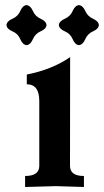

<svg xmlns="http://www.w3.org/2000/svg" viewBox="-20 -746 415 766"><path d="M314.9 0 202.6 -3.4 80.1 0V-43.9Q136.7 -43.9 136.7 -84V-343.3Q136.7 -409.7 86.9 -409.7V-448.7Q187.5 -468.3 259.8 -518.1Q259.3 -408.7 259.3 -84Q259.3 -43.9 314.9 -43.9ZM294.9 -565.9Q279.3 -567.4 270 -589.6Q260.7 -611.8 238.5 -621.1Q216.3 -630.4 214.8 -646Q216.3 -661.6 238.5 -671.1Q260.7 -680.7 270 -702.4Q279.3 -724.1 294.9 -725.6Q310.5 -724.1 320.1 -702.4Q329.6 -680.7 351.3 -671.1Q373 -661.6 374.5 -646Q373 -630.4 351.3 -621.1Q329.6 -611.8 320.1 -589.6Q310.5 -567.4 294.9 -565.9ZM85.9 -565.9Q70.3 -567.4 61 -589.6Q51.8 -611.8 29.5 -621.1Q7.3 -630.4 5.9 -646Q7.3 -661.6 29.5 -671.1Q51.8 -680.7 61 -702.4Q70.3 -724.1 85.9 -725.6Q101.6 -724.1 111.1 -702.4Q120.6 -680.7 142.3 -671.1Q164.1 -661.6 165.5 -646Q164.1 -630.4 142.3 -621.1Q120.6 -611.8 111.1 -589.6Q101.6 -567.4 85.9 -565.9Z"/></svg>

Font: Kelvinch
Style: Bold
Weight: 700
Designer: Paul James Miller
Foundry: High-Logic / Made with FontCreator
Version: Version 3.501;March 28, 2021;FontCreator 13.0.0.2683 64-bit